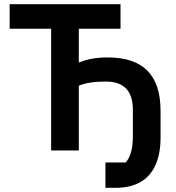

<svg xmlns="http://www.w3.org/2000/svg" viewBox="-20 -718 841 916"><path d="M483 178V57H580Q596 39 605 8Q614 -23 614 -68V-194Q614 -262 581.5 -295.5Q549 -329 485 -329Q443 -329 411 -324Q379 -319 356 -309V0H224V-581H26V-698H555V-581H356V-421H361Q386 -432 420 -438Q454 -444 495 -444Q621 -444 683.5 -380.5Q746 -317 746 -189V-63Q746 17 721 71Q696 125 648.5 151.5Q601 178 533 178Z"/></svg>

Font: IBM Plex Sans SemiBold
Style: Regular
Weight: 600
Designer: Mike Abbink, Paul van der Laan, Pieter van Rosmalen
Foundry: Bold Monday
Version: Version 3.201